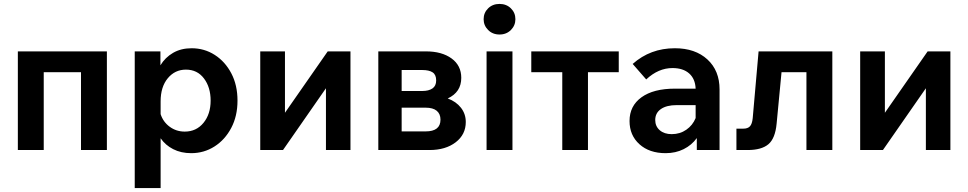

<svg xmlns="http://www.w3.org/2000/svg" viewBox="-20 -765 4937 979"><path d="M71 0V-503H525V0H393V-397H203V0Z M799 194H667V-503H798V-432Q822 -472 862.5 -495.5Q903 -519 957 -519Q1022 -519 1075 -485Q1128 -451 1159.5 -391Q1191 -331 1191 -252Q1191 -173 1159 -112.5Q1127 -52 1073.5 -18Q1020 16 955 16Q903 16 863 -4.5Q823 -25 799 -60ZM799 -248V-183Q812 -143 845.5 -118.5Q879 -94 922 -94Q981 -94 1017.5 -138.5Q1054 -183 1054 -252Q1054 -320 1020 -365Q986 -410 928 -410Q872 -410 835.5 -366Q799 -322 799 -248Z M1307 0V-503H1433V-190L1651 -503H1767V0H1642V-315L1423 0Z M1909 0V-503H2152Q2233 -503 2282.5 -467Q2332 -431 2332 -368Q2332 -295 2263 -263Q2306 -247 2330.5 -215.5Q2355 -184 2355 -143Q2355 -79 2303.5 -39.5Q2252 0 2170 0ZM2133 -408H2028V-301H2133Q2166 -301 2185 -314Q2204 -327 2204 -355Q2204 -384 2186 -396Q2168 -408 2133 -408ZM2150 -216H2028V-95H2150Q2226 -95 2226 -155Q2226 -184 2207 -200Q2188 -216 2150 -216Z M2608 -667Q2608 -635 2585 -612Q2562 -589 2527 -589Q2492 -589 2469 -612Q2446 -635 2446 -667Q2446 -700 2469 -722.5Q2492 -745 2527 -745Q2562 -745 2585 -722.5Q2608 -700 2608 -667ZM2593 0H2461V-503H2593Z M2847 0V-397H2689V-503H3135V-397H2978V0Z M3374 16Q3291 16 3240.5 -29.5Q3190 -75 3190 -148Q3190 -225 3251 -269Q3312 -313 3421 -313H3527Q3525 -363 3494 -390.5Q3463 -418 3409 -418Q3337 -418 3275 -360L3206 -439Q3296 -519 3421 -519Q3525 -519 3587 -462Q3649 -405 3649 -309V0H3533V-61Q3507 -25 3466 -4.5Q3425 16 3374 16ZM3405 -81Q3447 -81 3479.5 -103.5Q3512 -126 3527 -163V-229H3430Q3379 -229 3350 -209Q3321 -189 3321 -153Q3321 -121 3344 -101Q3367 -81 3405 -81Z M3735 0V-109H3770Q3793 -109 3804 -121Q3815 -133 3818 -162L3848 -503H4224V0H4092V-397H3965L3940 -135Q3933 -59 3898 -29.5Q3863 0 3792 0Z M4366 0V-503H4492V-190L4710 -503H4826V0H4701V-315L4482 0Z"/></svg>

Font: Wix Madefor Text
Style: Bold
Weight: 700
Designer: Dalton Maag Ltd
Foundry: Dalton Maag Ltd
Version: Version 3.100